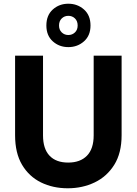

<svg xmlns="http://www.w3.org/2000/svg" viewBox="-20 -999 733 1031"><path d="M344 12Q264 12 200 -19.5Q136 -51 98.5 -114Q61 -177 61 -273V-700H211V-272Q211 -200 246 -163Q281 -126 346 -126Q411 -126 447 -163Q483 -200 483 -272V-700H633V-273Q633 -177 593.5 -114Q554 -51 488.5 -19.5Q423 12 344 12ZM347 -746Q298 -746 263.5 -777Q229 -808 229 -862Q229 -917 263.5 -948Q298 -979 347 -979Q396 -979 431 -948Q466 -917 466 -862Q466 -808 431 -777Q396 -746 347 -746ZM347 -811Q368 -811 382.5 -825Q397 -839 397 -862Q397 -886 382.5 -900Q368 -914 347 -914Q326 -914 311.5 -900Q297 -886 297 -862Q297 -839 311.5 -825Q326 -811 347 -811Z"/></svg>

Font: DM Sans Black
Style: Regular
Weight: 900
Designer: Colophon Foundry, Jonny Pinhorn
Foundry: Colophon Foundry
Version: Version 4.004; ttfautohint (v1.8.4.7-5d5b)